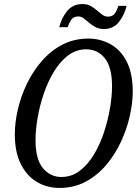

<svg xmlns="http://www.w3.org/2000/svg" viewBox="-20 -915 685 946"><path d="M273 11Q211 11 161 -19Q111 -49 82 -108Q53 -167 53 -253Q53 -311 68 -376Q83 -441 113 -503Q143 -565 186.5 -615Q230 -665 287.5 -695Q345 -725 416 -725Q474 -725 524 -697.5Q574 -670 604 -612Q634 -554 634 -464Q634 -408 619.5 -343.5Q605 -279 576 -216.5Q547 -154 503.5 -102.5Q460 -51 402.5 -20Q345 11 273 11ZM282 -43Q333 -43 373 -73.5Q413 -104 443 -154Q473 -204 492.5 -263.5Q512 -323 522 -382Q532 -441 532 -490Q532 -584 496.5 -628Q461 -672 405 -672Q355 -672 315 -641.5Q275 -611 245 -561Q215 -511 195 -451.5Q175 -392 165 -332.5Q155 -273 155 -225Q155 -130 191.5 -86.5Q228 -43 282 -43ZM492 -772Q468 -772 450.5 -781.5Q433 -791 419 -803Q405 -815 392.5 -824.5Q380 -834 366 -834Q342 -834 331 -817.5Q320 -801 313 -781H272Q284 -829 312 -862Q340 -895 386 -895Q410 -895 427 -885.5Q444 -876 458 -863.5Q472 -851 485 -842Q498 -833 512 -833Q535 -833 546 -849Q557 -865 563 -886H604Q592 -839 565 -805.5Q538 -772 492 -772Z"/></svg>

Font: Noto Serif Condensed
Style: Italic
Weight: 400
Width: 3
Italic angle: -12°
Designer: Monotype Design Team
Foundry: Monotype Imaging Inc.
Version: Version 2.014; ttfautohint (v1.8.4.7-5d5b)